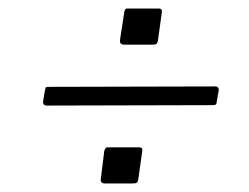

<svg xmlns="http://www.w3.org/2000/svg" viewBox="-20 -598 585 451"><path d="M305 -178Q304 -171 301.5 -169Q299 -167 290 -167H227Q220 -167 218 -170.5Q216 -174 217 -179L225 -244Q227 -249 228.5 -250.5Q230 -252 233 -252H307Q311 -252 313 -250Q315 -248 314 -242ZM489 -359Q489 -354 487 -352.5Q485 -351 479 -351L90 -350Q85 -350 83 -352.5Q81 -355 81 -359L86 -388Q87 -392 88 -393Q89 -394 91 -394L486 -395Q490 -395 492 -392.5Q494 -390 494 -387ZM351 -503Q350 -497 347.5 -495Q345 -493 337 -493H273Q266 -493 263.5 -496Q261 -499 262 -505L272 -570Q273 -575 274.5 -576.5Q276 -578 279 -578H353Q357 -578 359 -576Q361 -574 360 -568Z"/></svg>

Font: Libre Franklin ExtraLight
Style: Italic
Weight: 250
Italic angle: -8°
Designer: Pablo Impallari, Rodrigo Fuenzalida, Nhung Nguyen
Foundry: Impallari Type
Version: Version 3.000